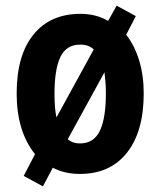

<svg xmlns="http://www.w3.org/2000/svg" viewBox="-20 -606 567 680"><path d="M489 -275Q489 -140 429.5 -65Q370 10 263 10Q209 10 167 -12L132 54L64 17L104 -60Q39 -141 39 -275Q39 -410 98.5 -483.5Q158 -557 265 -557Q320 -557 363 -532L393 -586L461 -549L427 -483Q456 -446 472.5 -393Q489 -340 489 -275ZM173 -273Q173 -222 180 -190L312 -431Q294 -448 264 -448Q215 -448 194 -404.5Q173 -361 173 -273ZM355 -275Q355 -297 353.5 -315.5Q352 -334 350 -350L220 -113Q237 -98 263 -98Q312 -98 333.5 -142.5Q355 -187 355 -275Z"/></svg>

Font: Noto Sans Condensed
Style: Bold
Weight: 700
Width: 3
Designer: Monotype Design Team
Foundry: Monotype Imaging Inc.
Version: Version 2.013; ttfautohint (v1.8.4.7-5d5b)